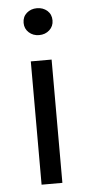

<svg xmlns="http://www.w3.org/2000/svg" viewBox="-51 -723 349 754"><g transform="rotate(-5 123.0 -346.0)"><path d="M67 -639Q67 -663 83.5 -677.5Q100 -692 124 -692Q148 -692 164.5 -677.5Q181 -663 181 -639Q181 -616 164.5 -601Q148 -586 124 -586Q100 -586 83.5 -601Q67 -616 67 -639ZM82 0V-486H164V0Z"/></g></svg>

Font: RibengUni
Style: Regular
Weight: 400
Designer: (1) Dr. Andrew Glass (Senior Program Manager at Microsoft Corporation)
(2) Bivuti Chakma (Chakma Font Designer & Keyboar
Foundry: Bivuti Chakma
Version: Version 2.2022; Updated on: 03 June 2022; Friday